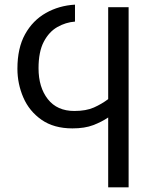

<svg xmlns="http://www.w3.org/2000/svg" viewBox="-20 -567 659 827"><path d="M446 240V-61Q418 -42 381.5 -28Q345 -14 292 -14Q212 -14 159 -51Q106 -88 80.5 -147Q55 -206 55 -271Q55 -360 88 -419.5Q121 -479 177.5 -511Q234 -543 303 -547V-474Q263 -471 227 -450.5Q191 -430 168.5 -387Q146 -344 146 -273Q146 -191 186 -140Q226 -89 300 -89Q351 -89 384.5 -104Q418 -119 446 -140V-536H534V240Z"/></svg>

Font: Noto Sans Coptic
Style: Regular
Weight: 400
Designer: Monotype Design Team, Denis Moyogo Jacquerye
Foundry: Monotype Imaging Inc.
Version: Version 2.002; ttfautohint (v1.8.4.7-5d5b)